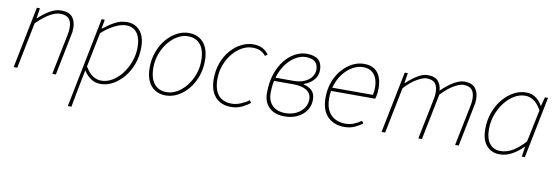

<svg xmlns="http://www.w3.org/2000/svg" viewBox="-53 -869 4267 1470"><g transform="rotate(10 2080.0 -134.0)"><path d="M44 0 140 -478H164L152 -400H156Q198 -439 241.5 -464.5Q285 -490 328 -490Q390 -490 416 -457.5Q442 -425 442 -374Q442 -356 440.5 -343.5Q439 -331 434 -310L372 0H344L406 -306Q411 -329 412.5 -342Q414 -355 414 -370Q414 -417 393 -440.5Q372 -464 324 -464Q291 -464 246 -439Q201 -414 144 -358L72 0Z M504 222 644 -478H668L656 -408H660Q699 -440 744 -465Q789 -490 840 -490Q903 -490 941.5 -445.5Q980 -401 980 -318Q980 -249 958.5 -189Q937 -129 899.5 -84Q862 -39 816 -13.5Q770 12 720 12Q677 12 644 -11Q611 -34 590 -68H588L566 42L532 222ZM722 -14Q767 -14 808.5 -39.5Q850 -65 882 -107.5Q914 -150 933 -203.5Q952 -257 952 -312Q952 -388 921.5 -426Q891 -464 838 -464Q796 -464 745 -437.5Q694 -411 650 -370L596 -102Q625 -54 655.5 -34Q686 -14 722 -14Z M1228 12Q1179 12 1143.5 -10Q1108 -32 1089 -74Q1070 -116 1070 -176Q1070 -243 1091 -300Q1112 -357 1147.5 -399.5Q1183 -442 1228 -466Q1273 -490 1320 -490Q1369 -490 1404.5 -468Q1440 -446 1459 -404Q1478 -362 1478 -302Q1478 -235 1457 -178Q1436 -121 1400.5 -78.5Q1365 -36 1320 -12Q1275 12 1228 12ZM1230 -14Q1271 -14 1310 -36.5Q1349 -59 1380.5 -98Q1412 -137 1431 -188Q1450 -239 1450 -296Q1450 -379 1415.5 -421.5Q1381 -464 1318 -464Q1278 -464 1238.5 -441.5Q1199 -419 1167.5 -380Q1136 -341 1117 -290Q1098 -239 1098 -182Q1098 -100 1132.5 -57Q1167 -14 1230 -14Z M1734 12Q1683 12 1645.5 -10Q1608 -32 1588 -74Q1568 -116 1568 -176Q1568 -247 1590 -304.5Q1612 -362 1648.5 -403.5Q1685 -445 1730.5 -467.5Q1776 -490 1822 -490Q1864 -490 1893.5 -474.5Q1923 -459 1942 -432L1924 -418Q1905 -442 1880.5 -453Q1856 -464 1820 -464Q1778 -464 1738 -441.5Q1698 -419 1666 -380Q1634 -341 1615 -290Q1596 -239 1596 -182Q1596 -100 1631 -57Q1666 -14 1736 -14Q1771 -14 1807.5 -29.5Q1844 -45 1868 -64L1882 -46Q1858 -25 1819.5 -6.5Q1781 12 1734 12Z M2150 12Q2075 12 2031.5 -29Q1988 -70 1988 -140Q1988 -226 2010.5 -291.5Q2033 -357 2069.5 -401Q2106 -445 2149.5 -467.5Q2193 -490 2236 -490Q2298 -490 2328 -463.5Q2358 -437 2358 -384Q2358 -337 2327 -304.5Q2296 -272 2254 -258V-254Q2292 -247 2318 -222.5Q2344 -198 2344 -150Q2344 -105 2320 -68.5Q2296 -32 2252.5 -10Q2209 12 2150 12ZM2152 -14Q2199 -14 2236 -32Q2273 -50 2294.5 -80.5Q2316 -111 2316 -148Q2316 -195 2279 -218.5Q2242 -242 2177 -242H2011L2016 -268H2168Q2223 -268 2258.5 -284.5Q2294 -301 2312 -327Q2330 -353 2330 -382Q2330 -464 2234 -464Q2199 -464 2161 -443.5Q2123 -423 2090 -382.5Q2057 -342 2036.5 -282.5Q2016 -223 2016 -146Q2016 -85 2052 -49.5Q2088 -14 2152 -14Z M2616 12Q2534 12 2485 -38Q2436 -88 2436 -184Q2436 -252 2457 -308Q2478 -364 2513.5 -404.5Q2549 -445 2592.5 -467.5Q2636 -490 2682 -490Q2733 -490 2764.5 -468.5Q2796 -447 2810 -409Q2824 -371 2824 -322Q2824 -306 2822.5 -291.5Q2821 -277 2818 -264.5Q2815 -252 2812 -242H2460L2466 -268H2790Q2793 -283 2794.5 -297.5Q2796 -312 2796 -328Q2796 -362 2785 -393Q2774 -424 2748.5 -444Q2723 -464 2680 -464Q2640 -464 2601.5 -443Q2563 -422 2532 -384.5Q2501 -347 2482.5 -296Q2464 -245 2464 -186Q2464 -123 2485.5 -85.5Q2507 -48 2542 -31Q2577 -14 2618 -14Q2656 -14 2685.5 -26.5Q2715 -39 2742 -58L2756 -40Q2729 -19 2694.5 -3.5Q2660 12 2616 12Z M2904 0 3000 -478H3024L3012 -400H3016Q3057 -439 3099.5 -464.5Q3142 -490 3176 -490Q3236 -490 3260.5 -459.5Q3285 -429 3286 -388Q3337 -438 3382.5 -464Q3428 -490 3462 -490Q3522 -490 3548 -457.5Q3574 -425 3574 -374Q3574 -356 3572.5 -343.5Q3571 -331 3566 -310L3504 0H3476L3538 -306Q3543 -329 3544.5 -342Q3546 -355 3546 -370Q3546 -417 3525.5 -440.5Q3505 -464 3458 -464Q3434 -464 3388.5 -439Q3343 -414 3290 -358L3218 0H3190L3252 -306Q3257 -329 3258.5 -342Q3260 -355 3260 -370Q3260 -417 3239.5 -440.5Q3219 -464 3172 -464Q3148 -464 3102.5 -439Q3057 -414 3004 -358L2932 0Z M3822 12Q3759 12 3720.5 -32Q3682 -76 3682 -160Q3682 -229 3703.5 -289Q3725 -349 3762.5 -394Q3800 -439 3846.5 -464.5Q3893 -490 3942 -490Q3986 -490 4017.5 -468Q4049 -446 4068 -410H4072L4090 -478H4114L4018 0H3994L4006 -78H4002Q3965 -39 3919 -13.5Q3873 12 3822 12ZM3824 -14Q3874 -14 3921.5 -42.5Q3969 -71 4014 -122L4066 -372Q4038 -422 4007 -443Q3976 -464 3940 -464Q3895 -464 3853.5 -438.5Q3812 -413 3780 -370.5Q3748 -328 3729 -275Q3710 -222 3710 -166Q3710 -90 3741 -52Q3772 -14 3824 -14Z"/></g></svg>

Font: Source Sans 3 ExtraLight
Style: Italic
Weight: 250
Italic angle: -11°
Designer: Paul D. Hunt
Foundry: Adobe
Version: Version 3.046;hotconv 1.0.118;makeotfexe 2.5.65603